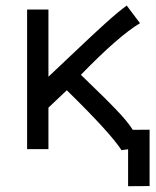

<svg xmlns="http://www.w3.org/2000/svg" viewBox="-20 -532 558 685"><path d="M413.6 3.9Q374 -57.6 218.3 -210L152.8 -147.9V0H76.7V-498H152.8V-258.3Q172.4 -276.4 241.9 -342.5Q311.5 -408.7 356.7 -449.5Q401.9 -490.2 432.1 -512.2L479.5 -449.2Q404.3 -404.8 268.6 -265.1Q277.8 -255.9 306.2 -228.5Q334.5 -201.2 351.6 -184.3Q368.7 -167.5 391.6 -143.8Q414.6 -120.1 429.9 -101.3Q445.3 -82.5 453.6 -68.8L513.7 -69.3V131.8L437 132.3V0.5Z"/></svg>

Font: FantasqueSansM Nerd Font
Style: Regular
Weight: 400
Monospace: yes
Designer: Jany Belluz
Version: Version 1.8.0 ; ttfautohint (v1.8.2);Nerd Fonts 3.4.0